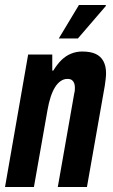

<svg xmlns="http://www.w3.org/2000/svg" viewBox="-23 -744 451 764"><path d="M-3 0 89 -527H185V-463H189Q205 -489 222 -505.5Q239 -522 260 -530.5Q281 -539 304 -539Q337 -539 357.5 -529.5Q378 -520 388.5 -500.5Q399 -481 399 -453Q399 -442 397.5 -429.5Q396 -417 394 -403L323 0H207L272 -370Q274 -377 274.5 -382.5Q275 -388 275 -395Q275 -406 272 -413.5Q269 -421 263 -425.5Q257 -430 245 -430Q231 -430 218.5 -421.5Q206 -413 196 -397Q186 -381 178.5 -358Q171 -335 166 -306L112 0ZM211 -591 291 -724H398V-720L287 -591Z"/></svg>

Font: Archivo ExtraCondensed
Style: Bold Italic
Weight: 700
Width: 2
Italic angle: -10°
Designer: Hector Gatti
Foundry: Omnibus-Type
Version: Version 2.001